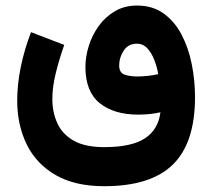

<svg xmlns="http://www.w3.org/2000/svg" viewBox="-20 -450 756 686"><path d="M352.5 215.3Q247.6 215.3 178.5 175.3Q109.4 135.3 75.4 65.9Q41.5 -3.4 41.5 -90.3Q41.5 -148.4 54.2 -210.7Q66.9 -272.9 90.8 -335L209.5 -289.6Q191.4 -237.8 179.2 -188.5Q167 -139.2 167 -96.2Q167 -49.3 184.6 -10.3Q202.1 28.8 242.7 52.2Q283.2 75.7 352.5 75.7Q449.7 75.7 497.6 44.4Q545.4 13.2 553.2 -48.8Q517.1 -40.5 473.6 -40.5Q386.7 -40.5 335.9 -81.8Q285.2 -123 285.2 -210.9Q285.2 -247.1 297.1 -285.6Q309.1 -324.2 332.5 -356.9Q356 -389.6 390.4 -409.9Q424.8 -430.2 469.7 -430.2Q524.9 -430.2 564.2 -402.1Q603.5 -374 628.4 -326.9Q653.3 -279.8 665 -221.4Q676.8 -163.1 676.8 -103Q676.8 60.5 597.7 137.9Q518.6 215.3 352.5 215.3ZM470.2 -176.8Q507.8 -176.8 545.4 -185.1Q541.5 -208.5 532.2 -233.6Q522.9 -258.8 507.3 -276.4Q491.7 -293.9 468.8 -293.9Q438.5 -293.9 422.1 -269.3Q405.8 -244.6 405.8 -216.3Q405.8 -190.4 424.6 -183.6Q443.4 -176.8 470.2 -176.8Z"/></svg>

Font: Vazirmatn RD UI ExtraBold
Style: Regular
Weight: 800
Designer: Saber Rastikerdar
Foundry: Saber Rastikerdar
Version: Version 33.003